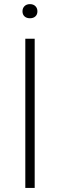

<svg xmlns="http://www.w3.org/2000/svg" viewBox="-20 -932 297 952"><path d="M105.5 0V-740H152V0ZM128.5 -841.5Q111.5 -841.5 101.5 -850.8Q91.5 -860 91.5 -876Q91.5 -891.5 101.5 -901.5Q111.5 -911.5 128.5 -911.5Q145.5 -911.5 155.5 -901.5Q165.5 -891.5 165.5 -876Q165.5 -860 155.5 -850.8Q145.5 -841.5 128.5 -841.5Z"/></svg>

Font: Encode Sans Exp XLt
Style: Regular
Weight: 200
Width: 7
Designer: Multiple Designers
Foundry: Impallari Type
Version: Version 3.002; ttfautohint (v1.8.3) -l 8 -r 50 -G 200 -x 14 